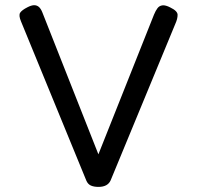

<svg xmlns="http://www.w3.org/2000/svg" viewBox="-20 -715 764 745"><path d="M362.2 10.2Q344.2 10.2 332.5 4.9Q320.8 -0.5 315 -14.2L61.5 -632Q51.5 -655.8 58.4 -665.9Q65.2 -676 86.5 -686.8Q100.5 -694.2 111.4 -694.8Q122.2 -695.2 130.4 -688.5Q138.5 -681.8 144.5 -666.5L361.8 -116.2L577.5 -658.2Q583.8 -673.5 591.1 -683.2Q598.5 -693 610.6 -694.2Q622.8 -695.5 640.8 -686Q669 -672.5 669.1 -657.4Q669.2 -642.2 660.5 -623L409.2 -15Q403.8 -2.8 391.9 3.8Q380 10.2 362.2 10.2Z"/></svg>

Font: Fredoka Light
Style: Regular
Weight: 300
Designer: Ben Nathan
Foundry: Milena B. Brandão, Ben Nathan
Version: Version 2.001